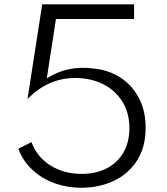

<svg xmlns="http://www.w3.org/2000/svg" viewBox="-20 -845 766 880"><path d="M353 15.5Q433 15.5 499.8 -15.2Q566.5 -46 607 -107.5Q647.5 -169 647.5 -260Q647.5 -337.5 616.2 -396.5Q585 -455.5 529.8 -490.8Q474.5 -526 402.5 -531.5Q289.5 -546 194.5 -486L236.5 -758H594.5V-825H173.5L106 -391Q200 -487.5 324.5 -487.5Q396 -487.5 452 -459.5Q508 -431.5 540.5 -380Q573 -328.5 573 -257.5Q573 -193.5 545.8 -146.2Q518.5 -99 469.2 -73.5Q420 -48 354 -48Q272.5 -48 210.8 -87Q149 -126 124.5 -193.5L64 -163.5Q85 -107.5 127.5 -67.5Q170 -27.5 228.2 -6Q286.5 15.5 353 15.5Z"/></svg>

Font: Spartan
Style: Regular
Weight: 400
Designer: Matt Bailey, Mirko Velimirovic
Foundry: Matt Bailey
Version: Version 1.003; ttfautohint (v1.8.3)